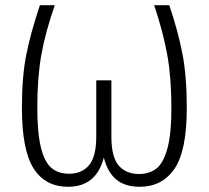

<svg xmlns="http://www.w3.org/2000/svg" viewBox="-20 -705 800 736"><path d="M696 -291Q696 -126 648.5 -57.5Q601 11 516 11Q459 11 425.5 -17Q392 -45 378 -101Q349 11 241 11Q154 11 109 -59Q64 -129 64 -292Q64 -412 81 -496.5Q98 -581 133 -685H190Q154 -582 138.5 -495Q123 -408 123 -293Q123 -195 137 -139Q151 -83 177.5 -61Q204 -39 245 -39Q294 -39 321.5 -72Q349 -105 349 -182V-397H407V-181Q407 -103 435 -70.5Q463 -38 513 -38Q552 -38 579 -58.5Q606 -79 621.5 -135Q637 -191 637 -291Q637 -406 621.5 -493Q606 -580 571 -685H629Q663 -584 679.5 -498Q696 -412 696 -291Z"/></svg>

Font: Fira Sans Condensed Light
Style: Regular
Weight: 300
Width: 3
Designer: bBox Type GmbH & Carrois Corporate GbR & Edenspiekermann AG
Foundry: bBox Type GmbH & Carrois Corporate GbR & Edenspiekermann AG
Version: Version 4.301